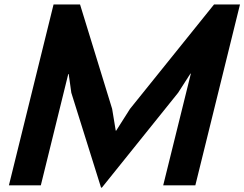

<svg xmlns="http://www.w3.org/2000/svg" viewBox="-20 -830 1096 861"><path d="M1056.2 -810.1 856 1H711.9L835.9 -500H834L778.8 -414.1L437 11.2H433.1L299.8 -414.1L288.1 -498H286.1L163.1 1H20L220.2 -810.1H338.9L482.9 -341.8L499 -244.1H501L563 -341.8L939.9 -810.1Z"/></svg>

Font: Sinkin Sans 600 SemiBold Italic
Style: Regular
Weight: 600
Italic angle: -112°
Designer: Keith Bates
Foundry: K-Type
Version: Sinkin Sans (version 1.0)  by Keith Bates   •   © 2014   www